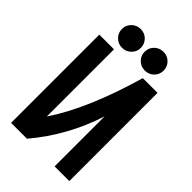

<svg xmlns="http://www.w3.org/2000/svg" viewBox="-271 -1028 1127 1127"><g transform="rotate(45 293.0 -464.0)"><path d="M389.2 -927.7Q422.4 -927.7 444.3 -905.8Q467.8 -882.3 467.8 -850.1Q467.8 -816.9 444.8 -794.4Q421.4 -772 389.2 -772Q356.4 -772 334 -793.9Q310.5 -816.4 310.5 -850.1Q310.5 -883.3 334 -905.8Q357.4 -927.7 389.2 -927.7ZM200.2 -927.7Q233.4 -927.7 255.4 -905.8Q278.8 -882.3 278.8 -850.1Q278.8 -817.4 255.9 -794.7Q232.9 -772 200.2 -772Q168.5 -772 145.5 -793.9Q121.6 -816.4 121.6 -850.1Q121.6 -883.3 145.5 -905.8Q168.5 -927.7 200.2 -927.7ZM51.3 0V-732.4H173.3V-174.8Q309.1 -376 412.6 -732.4H534.7V0H412.6V-415Q338.4 -184.6 183.1 0Z"/></g></svg>

Font: Consola Mono
Style: Bold
Weight: 700
Monospace: yes
Designer: Wojciech Kalinowski "wmk69" (wmk69@o2.pl)
Foundry: Wojciech Kalinowski "wmk69" (wmk69@o2.pl)
Version: Version 2.1.0